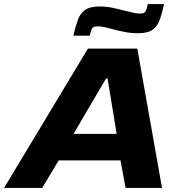

<svg xmlns="http://www.w3.org/2000/svg" viewBox="-63 -928 885 948"><path d="M-43 0 371 -688H615L737 0H557L532 -136H227L145 0ZM300 -267H513L468 -541H461ZM299 -752Q310 -798 321.5 -830Q333 -862 357 -879Q381 -896 430 -896Q461 -896 492.5 -889.5Q524 -883 550 -876Q573 -871 591.5 -866Q610 -861 627 -861Q649 -861 655 -871Q661 -881 667 -908H747Q737 -861 725 -828.5Q713 -796 689 -780Q665 -764 617 -764Q584 -764 553.5 -770Q523 -776 496 -783Q475 -789 455 -793.5Q435 -798 419 -798Q398 -798 392 -788Q386 -778 380 -752Z"/></svg>

Font: Saira Thin Expanded
Style: Bold Italic
Weight: 700
Width: 7
Italic angle: -12°
Version: Version 1.101